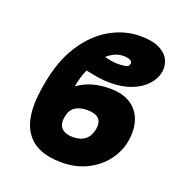

<svg xmlns="http://www.w3.org/2000/svg" viewBox="-136 -882 972 1014"><g transform="rotate(20 350.0 -375.0)"><path d="M426.1 -444.6Q498.6 -444.6 543.5 -415.3Q588.4 -386 605.6 -335Q622.9 -284.1 612.2 -218.8Q601.6 -157 562.3 -104.9Q523.1 -52.9 460.4 -21.5Q397.7 9.9 316.8 9.9Q176.1 9.9 118.1 -73.3Q60 -156.6 86.6 -319.6L90.9 -345.2Q113.6 -482.2 173.1 -574.6Q232.6 -666.9 313.7 -713.4Q394.9 -759.9 483 -759.9Q551.8 -759.9 591.4 -739.9Q631 -719.8 645.8 -688Q660.5 -656.2 654.8 -620.7Q647.7 -581.7 617.4 -547.9Q587 -514.2 535.7 -493.6Q484.4 -473 414.8 -473Q384.9 -473 350.7 -478Q316.4 -483 276.3 -491.5Q255.7 -443.5 247.2 -392Q289.8 -421.9 333.5 -433.2Q377.1 -444.6 426.1 -444.6ZM353.7 -296.9Q311.1 -296.9 284.4 -279.1Q257.8 -261.4 251.4 -218.8Q244 -178.3 265.3 -157.3Q286.6 -136.4 328.1 -136.4Q415.1 -136.4 430.4 -218.8Q436.8 -260.3 416.5 -278.6Q396.3 -296.9 353.7 -296.9ZM344.5 -592.7Q361.5 -587.4 381.7 -584.2Q402 -581 420.5 -581Q441.8 -581 461.3 -584.2Q480.8 -587.4 483 -602.3Q486.2 -617.2 472.1 -623.9Q458.1 -630.7 434.7 -630.7Q409.4 -630.7 386.7 -620.4Q364 -610.1 344.5 -592.7Z"/></g></svg>

Font: Inter UI Black
Style: Italic
Weight: 900
Italic angle: -9.39999°
Designer: Rasmus Andersson
Foundry: rsms
Version: 3.2;8d6f07862